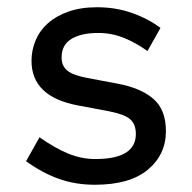

<svg xmlns="http://www.w3.org/2000/svg" viewBox="-20 -500 530 530"><path d="M242 10Q188 10 142 -6.5Q96 -23 52 -55L89 -121Q132 -91 168.5 -76Q205 -61 243 -61Q355 -61 355 -130Q355 -158 338.5 -171.5Q322 -185 280 -193L195 -209Q67 -233 67 -332Q67 -362 78.5 -389Q90 -416 112.5 -436Q135 -456 169 -468Q203 -480 248 -480Q299 -480 343.5 -464.5Q388 -449 423 -423L387 -359Q357 -381 323 -395Q289 -409 251 -409Q204 -409 177 -392.5Q150 -376 150 -341Q150 -318 166 -305Q182 -292 220 -285L305 -269Q369 -257 403.5 -227Q438 -197 438 -138Q438 -73 388 -31.5Q338 10 242 10Z"/></svg>

Font: Gantari
Style: Regular
Weight: 400
Designer: Anugrah Pasau
Foundry: Lafontype
Version: Version 1.000; ttfautohint (v1.8.4)